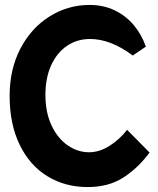

<svg xmlns="http://www.w3.org/2000/svg" viewBox="-20 -746 640 778"><path d="M19 -358Q19 -466 63.2 -550Q107.5 -634 181.8 -680Q256 -726 343 -726Q399 -726 444.8 -704Q490.5 -682 522.2 -644Q554 -606 571 -557L518 -521Q428.5 -588 345 -588Q292.5 -588 251.5 -560.2Q210.5 -532.5 187.2 -481.2Q164 -430 164 -362Q164 -290 189.2 -237Q214.5 -184 255 -156.5Q295.5 -129 341 -129Q382.5 -129 423.8 -155Q465 -181 495 -220L586 -128Q540.5 -66 480.5 -27Q420.5 12 335 12Q244 12 172.2 -31.8Q100.5 -75.5 59.8 -159.2Q19 -243 19 -358Z"/></svg>

Font: JuliaMono
Style: Bold
Weight: 700
Monospace: yes
Designer: cormullion
Foundry: corm
Version: Version 0.055; ttfautohint (v1.8.4)